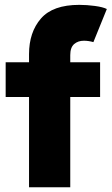

<svg xmlns="http://www.w3.org/2000/svg" viewBox="-20 -790 471 810"><path d="M3.9 -380.9V-527.3H402.3V-380.9ZM102.5 0V-561.5Q102.5 -653.8 152.6 -711.7Q202.6 -769.5 314.5 -769.5Q346.7 -769.5 380.4 -764.9Q414.1 -760.3 430.7 -752L374 -612.3Q363.8 -615.2 353.8 -616.7Q343.8 -618.2 334 -618.2Q309.1 -618.2 292.7 -604Q276.4 -589.8 276.4 -557.6V0Z"/></svg>

Font: Reddit Sans Black
Style: Regular
Weight: 900
Version: Version 1.014